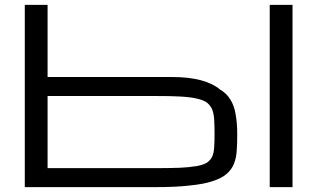

<svg xmlns="http://www.w3.org/2000/svg" viewBox="-20 -770 1306 790"><path d="M1183.6 0V-750H1089.8V0ZM688.5 -453.1Q823.7 -453.1 885.7 -401.4Q912.1 -386.2 927.2 -361.3Q943.4 -336.4 949.2 -301.3Q956.1 -264.6 956.1 -218.8Q956.1 -173.3 954.1 -151.9Q952.6 -121.1 942.9 -97.2Q934.1 -73.2 912.6 -54.7Q893.6 -37.1 854 -24.4Q818.8 -12.2 756.8 -6.3Q704.6 0 612.3 0H82V-750H175.8V-453.1H596.7H601.1H601.6H602.1H602.5H603H603.5H604H604.5H605H605.5H606H606.4H606.9H607.4H607.9H608.4H608.9H609.4H609.9H610.4H610.8H611.3H611.8H612.3H612.8H613.3H613.8H614.3H614.7H615.2H615.7H616.2H616.7H617.2H617.7H618.2H618.7H619.1H619.6H620.1H620.6H621.1H621.6H622.1H622.6H623H623.5H624H624.5H625H625.5H626H626.5H627H627.4H627.9H628.4H628.9H629.4H629.9H630.4H630.9H631.3H631.8H632.3H632.8H633.3H633.8H634.3H634.8H635.3H670.9ZM612.3 -78.1Q674.8 -78.1 717.3 -79.6Q754.4 -81.1 788.1 -86.4Q816.9 -91.8 831.1 -100.6Q845.7 -110.4 853 -125.5Q859.9 -140.6 861.3 -164.1Q862.8 -187 862.8 -218.8Q862.8 -252.9 861.3 -277.8Q859.9 -302.2 853 -319.8Q845.2 -336.9 831.1 -348.1Q815.9 -358.9 788.1 -364.7Q760.3 -371.1 717.3 -373Q688 -375 612.3 -375H175.8V-78.1Z"/></svg>

Font: Michroma+
Style: Regular
Weight: 400
Designer: beogot
Foundry: beogot
Version: Version